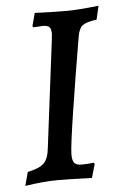

<svg xmlns="http://www.w3.org/2000/svg" viewBox="-50 -683 453 730"><g transform="rotate(-5 177.0 -318.0)"><path d="M202 -93Q202 -69 210 -60Q218 -51 237 -51Q258 -51 284 -54L287 -49L272 3Q182 0 139 0Q91 0 17 11L31 -41Q76 -50 93.5 -67.5Q111 -85 115 -127L166 -535Q168 -553 168 -557Q168 -575 161 -582Q154 -589 137 -589L99 -587Q99 -588 98 -589.5Q97 -591 97 -592L110 -641L134 -640Q188 -638 232 -638Q273 -638 354 -647L342 -595Q303 -590 288.5 -579Q274 -568 269 -539Q244 -393 223 -257Q202 -121 202 -93Z"/></g></svg>

Font: Alegreya Medium
Style: Italic
Weight: 500
Italic angle: -7°
Designer: Juan Pablo del Peral
Foundry: Huerta Tipografica
Version: Version 2.008; ttfautohint (v1.8)